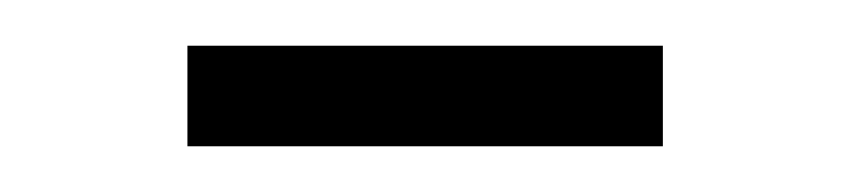

<svg xmlns="http://www.w3.org/2000/svg" viewBox="-20 -328 372 84"><path d="M62 -264V-308H270V-264Z"/></svg>

Font: Saira SemiCondensed ExtraLight
Style: Regular
Weight: 250
Width: 4
Designer: Hector Gatti with collaboration of the Omnibus-Type team
Foundry: Omnibus-Type
Version: Version 1.101